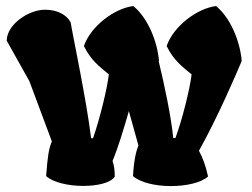

<svg xmlns="http://www.w3.org/2000/svg" viewBox="-20 -608 839 638"><path d="M133.3 -22.9C156.7 -1.5 208 9.8 256.8 9.8C303.7 9.8 348.6 -0.5 361.3 -21C361.3 -41 359.4 -58.1 354 -73.2C374.5 -123 392.1 -183.1 408.2 -238.8L439.9 -125C432.1 -104 425.3 -78.1 421.9 -22.9C445.8 -1.5 496.1 10.3 547.9 10.3C597.2 10.3 647 0 671.4 -21.5C663.1 -59.6 652.8 -85.4 641.1 -106.9C704.1 -219.7 764.2 -360.4 783.2 -405.3C777.8 -471.2 745.6 -549.3 697.8 -587.9C635.3 -580.1 557.1 -522 533.7 -455.1C556.6 -407.7 586.4 -385.7 616.7 -360.8C610.4 -310.1 586.9 -215.3 563 -149.4H555.7C548.8 -219.7 526.9 -323.7 507.3 -404.8L508.3 -405.3C502.9 -471.2 470.7 -549.3 422.9 -587.9C360.4 -580.1 282.2 -522 258.8 -455.1C281.7 -407.7 311.5 -385.7 341.8 -360.8C335.4 -310.1 312 -214.4 289.1 -148.4L282.7 -148.9C268.1 -272.5 219.7 -500 214.8 -533.7C199.2 -562.5 165.5 -575.7 129.4 -575.7C74.7 -575.7 2.4 -526.4 2.4 -472.7L77.6 -338.4L152.3 -138.2C142.1 -113.3 138.2 -89.8 133.3 -22.9Z"/></svg>

Font: Fruktur
Style: Regular
Weight: 400
Designer: Viktoriya Grabowska
Foundry: Viktoriya Grabowska
Version: Version 1.002